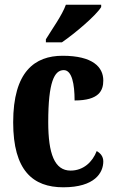

<svg xmlns="http://www.w3.org/2000/svg" viewBox="-20 -786 489 816"><path d="M175 -619V-606H243C300 -645 389 -721 410 -756V-766H260C244 -721 201 -662 175 -619ZM249 10C383 10 419 -52 419 -100C419 -121 407 -135 391 -144C373 -97 334 -61 280 -61C212 -61 185 -132 185 -267C185 -438 211 -488 251 -488C286 -488 297 -428 297 -359C401 -359 419 -401 419 -444C419 -501 374 -549 246 -549C128 -549 36 -482 36 -266C36 -61 120 10 249 10Z"/></svg>

Font: Noto Serif Lao ExtraCondensed ExtraBold
Style: Regular
Weight: 800
Width: 2
Designer: Monotype Design Team
Foundry: Monotype Imaging Inc.
Version: Version 2.003